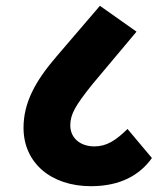

<svg xmlns="http://www.w3.org/2000/svg" viewBox="-20 -645 559 661"><path d="M293 -4C394 -4 461 -42 503 -101L419 -201C378 -161 347 -141 305 -141C255 -141 222 -171 222 -213C222 -251 238 -280 299 -356L450 -536L324 -625L174 -450C101 -365 61 -291 61 -205C61 -84 156 -4 293 -4Z"/></svg>

Font: Noto Sans Devanagari Condensed Black
Style: Regular
Weight: 900
Width: 3
Designer: Jelle Bosma - Monotype Design Team
Foundry: Monotype Imaging Inc.
Version: Version 2.004